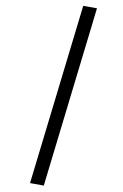

<svg xmlns="http://www.w3.org/2000/svg" viewBox="-60 -850 636 996"><g transform="rotate(-5 257.5 -352.5)"><path d="M482 -789 127 103 57 84 412 -808Z"/></g></svg>

Font: FiraGO Book
Style: Italic
Weight: 350
Italic angle: -8°
Designer: bBox Type GmbH
Foundry: bBox Type GmbH
Version: Version 1.001